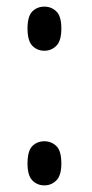

<svg xmlns="http://www.w3.org/2000/svg" viewBox="-20 -552 276 579"><path d="M114 -399Q92 -399 77.5 -414Q63 -429 63 -466Q63 -503 77.5 -517.5Q92 -532 114 -532Q135 -532 150 -517.5Q165 -503 165 -466Q165 -429 150 -414Q135 -399 114 -399ZM114 7Q92 7 77.5 -8Q63 -23 63 -59Q63 -97 77.5 -111.5Q92 -126 114 -126Q135 -126 150 -111.5Q165 -97 165 -59Q165 -23 150 -8Q135 7 114 7Z"/></svg>

Font: Noto Serif Display ExtraCondensed SemiBold
Style: Regular
Weight: 600
Width: 2
Designer: Monotype Design Team
Foundry: Monotype Imaging Inc.
Version: Version 2.009